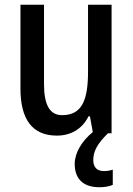

<svg xmlns="http://www.w3.org/2000/svg" viewBox="-20 -560 557 807"><path d="M372 113C372 76 389 44 434 0H449V-540H350V-259C350 -138 324 -76 241 -76C189 -76 165 -119 165 -207V-540H66V-187C66 -61 114 10 219 10C277 10 325 -17 352 -71H358L370 -5C324 33 294 82 294 129C294 191 329 227 398 227C422 227 440 223 454 217V153C445 156 434 159 416 159C388 159 372 143 372 113Z"/></svg>

Font: Noto Sans Armenian Condensed Medium
Style: Regular
Weight: 500
Width: 3
Designer: Monotype Design Team
Foundry: Monotype Imaging Inc.
Version: Version 2.008